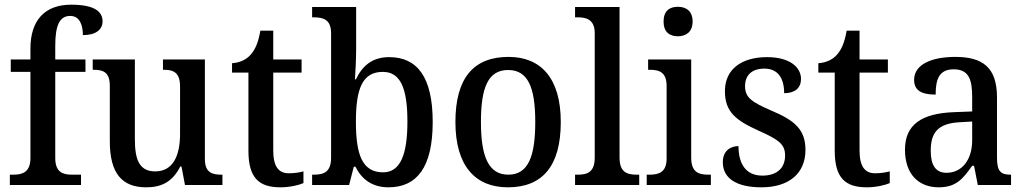

<svg xmlns="http://www.w3.org/2000/svg" viewBox="-20 -790 4374 820"><path d="M22 0H326V-44H288C250 -44 216 -53 216 -115V-483H345V-536H216V-594C216 -679 233 -722 280 -722C323 -722 334 -678 334 -640C390 -640 418 -664 418 -699C418 -739 386 -770 284 -770C171 -770 110 -703 110 -583V-536H26V-483H110V-115C110 -53 74 -44 37 -44H22Z M604 10C666 10 715 -10 750 -79H755L770 0H930V-44H926C887 -44 855 -52 855 -111V-536H676V-492H679C718 -492 749 -483 749 -421V-218C749 -122 717 -58 643 -58C575 -58 556 -108 556 -196V-536H376V-492H379C421 -492 449 -482 449 -423V-186C449 -50 501 10 604 10Z M1178 10C1219 10 1258 0 1276 -8V-58C1256 -53 1237 -50 1213 -50C1170 -50 1147 -79 1147 -147V-480H1268V-536H1147V-659H1092C1083 -608 1070 -578 1050 -556C1031 -534 1002 -522 971 -520V-480H1041V-146C1041 -30 1086 10 1178 10Z M1639 10C1761 10 1828 -76 1828 -269C1828 -461 1762 -546 1642 -546C1569 -546 1527 -508 1500 -451H1496C1498 -477 1501 -543 1501 -579V-760H1313V-716H1320C1360 -716 1394 -707 1394 -648V-116C1394 -53 1360 -44 1320 -44H1313V0H1471L1491 -78H1498C1524 -26 1568 10 1639 10ZM1616 -54C1527 -54 1500 -130 1500 -270C1500 -412 1528 -483 1615 -483C1690 -483 1720 -414 1720 -271C1720 -130 1690 -54 1616 -54Z M2149 10C2297 10 2375 -81 2375 -269C2375 -456 2290 -547 2152 -547C2002 -547 1925 -456 1925 -269C1925 -81 2010 10 2149 10ZM2151 -44C2066 -44 2034 -122 2034 -269C2034 -417 2065 -491 2150 -491C2235 -491 2266 -417 2266 -269C2266 -122 2236 -44 2151 -44Z M2436 0H2710V-44H2699C2657 -44 2626 -55 2626 -117V-760H2436V-716H2448C2483 -716 2520 -707 2520 -649V-117C2520 -55 2489 -44 2448 -44H2436Z M2875 -635C2909 -635 2938 -653 2938 -698C2938 -744 2909 -761 2875 -761C2840 -761 2814 -744 2814 -698C2814 -653 2840 -635 2875 -635ZM2742 0H3016V-44H3005C2963 -44 2932 -55 2932 -117V-536H2748V-492H2756C2796 -492 2827 -481 2827 -423V-113C2827 -55 2795 -44 2754 -44H2742Z M3232 10C3348 10 3420 -48 3420 -150C3420 -237 3373 -276 3276 -317C3193 -353 3162 -372 3162 -422C3162 -467 3189 -497 3245 -497C3299 -497 3329 -460 3329 -392C3376 -392 3401 -415 3401 -453C3401 -502 3354 -546 3256 -546C3148 -546 3076 -495 3076 -401C3076 -312 3122 -276 3222 -231C3307 -193 3333 -173 3333 -126C3333 -74 3300 -40 3236 -40C3164 -40 3134 -92 3134 -166C3103 -166 3067 -149 3067 -97C3067 -28 3126 10 3232 10Z M3682 10C3723 10 3762 0 3780 -8V-58C3760 -53 3741 -50 3717 -50C3674 -50 3651 -79 3651 -147V-480H3772V-536H3651V-659H3596C3587 -608 3574 -578 3554 -556C3535 -534 3506 -522 3475 -520V-480H3545V-146C3545 -30 3590 10 3682 10Z M3989 10C4064 10 4093 -27 4132 -82H4140L4156 0H4298V-44H4295C4253 -44 4238 -60 4238 -116V-374C4238 -501 4178 -547 4060 -547C3961 -547 3884 -516 3884 -449C3884 -404 3915 -386 3976 -386C3976 -450 3990 -494 4053 -494C4120 -494 4132 -447 4132 -373V-314L4055 -311C3915 -306 3845 -257 3845 -151C3845 -41 3908 10 3989 10ZM4022 -52C3976 -52 3955 -85 3955 -146C3955 -223 3985 -263 4079 -268L4132 -271V-191C4132 -108 4089 -52 4022 -52Z"/></svg>

Font: Noto Serif Devanagari SemiCondensed Medium
Style: Regular
Weight: 500
Width: 4
Designer: Universal Thirst, Indian Type Foundry and the Monotype Design Team
Foundry: Monotype Imaging Inc.
Version: Version 2.004